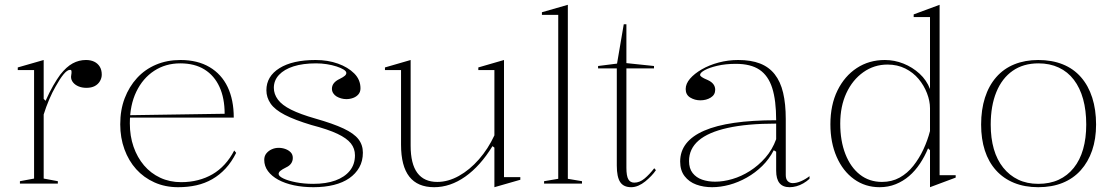

<svg xmlns="http://www.w3.org/2000/svg" viewBox="-20 -765 4646 800"><path d="M63 0V-10L122 -21V-473H54V-484L162 -515V-353L170 -345Q186 -381 201.5 -408Q217 -435 231 -454Q257 -487 283 -501Q309 -515 338 -515Q358 -515 372.5 -508Q387 -501 395.5 -487.5Q404 -474 404 -454Q404 -440 396.5 -427Q389 -414 375 -406.5Q361 -399 340 -399Q322 -399 307.5 -405Q293 -411 284.5 -421.5Q276 -432 276 -445Q276 -450 277 -453.5Q278 -457 278 -460.5Q278 -464 278 -467Q278 -474 272 -474Q260 -474 244.5 -455Q229 -436 212 -405Q198 -381 185 -350.5Q172 -320 162 -288V-21L221 -10V0Z M732 -515Q803 -515 853 -485.5Q903 -456 928.5 -402.5Q954 -349 954 -275H521V-285L916 -291Q916 -356 894.5 -403Q873 -450 832 -475.5Q791 -501 731 -501Q670 -501 622.5 -470Q575 -439 548 -383Q521 -327 521 -251Q521 -198 536.5 -153.5Q552 -109 580 -76Q608 -43 647.5 -24.5Q687 -6 735 -6Q772 -6 805 -14.5Q838 -23 865.5 -39Q893 -55 916 -80Q939 -105 956 -138L964 -128Q945 -90 920 -63Q895 -36 864.5 -18.5Q834 -1 798.5 7Q763 15 722 15Q668 15 623.5 -5Q579 -25 547.5 -60Q516 -95 498.5 -143Q481 -191 481 -247Q481 -307 499.5 -355.5Q518 -404 551 -440Q584 -476 630 -495.5Q676 -515 732 -515Z M1286 15Q1242 15 1204.5 7Q1167 -1 1139.5 -16Q1112 -31 1096.5 -52Q1081 -73 1081 -99Q1081 -115 1090 -126Q1099 -137 1112.5 -143Q1126 -149 1141 -149Q1156 -149 1169.5 -144Q1183 -139 1191.5 -130Q1200 -121 1200 -107Q1200 -94 1193 -84Q1186 -74 1173 -68Q1155 -59 1148 -53Q1141 -47 1141 -40Q1141 -31 1160.5 -21.5Q1180 -12 1213 -5.5Q1246 1 1285 1Q1339 1 1377.5 -13Q1416 -27 1437.5 -53.5Q1459 -80 1459 -118Q1459 -146 1442 -167.5Q1425 -189 1386 -207.5Q1347 -226 1278 -244Q1208 -265 1166.5 -286.5Q1125 -308 1107.5 -333.5Q1090 -359 1090 -389Q1090 -447 1144.5 -481Q1199 -515 1295 -515Q1346 -515 1388 -500Q1430 -485 1456 -459Q1482 -433 1482 -397Q1482 -382 1473.5 -372Q1465 -362 1451.5 -357Q1438 -352 1423 -352Q1412 -352 1401.5 -355Q1391 -358 1382.5 -363Q1374 -368 1368.5 -376.5Q1363 -385 1363 -395Q1363 -421 1395 -436Q1411 -444 1417 -449.5Q1423 -455 1423 -461Q1423 -468 1412 -475Q1401 -482 1382.5 -488Q1364 -494 1342 -497.5Q1320 -501 1297 -501Q1242 -501 1203 -488.5Q1164 -476 1142.5 -453Q1121 -430 1121 -399Q1121 -373 1138 -350Q1155 -327 1193 -308Q1231 -289 1294 -271Q1368 -250 1411.5 -229.5Q1455 -209 1473.5 -185Q1492 -161 1492 -129Q1492 -94 1477 -67.5Q1462 -41 1435.5 -22.5Q1409 -4 1371 5.5Q1333 15 1286 15Z M1789 15Q1720 15 1685.5 -29Q1651 -73 1651 -162V-473H1584V-484L1691 -515V-158Q1691 -82 1719 -44.5Q1747 -7 1802 -7Q1847 -7 1892 -32Q1937 -57 1975.5 -101Q2014 -145 2040 -201V-473H1973V-484L2080 -515V-27H2148V-16L2040 15V-150L2032 -156Q1981 -73 1918.5 -29Q1856 15 1789 15Z M2346 -20 2405 -10V0H2247V-10L2306 -20V-703H2238V-714L2346 -745Z M2610 15Q2578 15 2564 -6.5Q2550 -28 2550 -75V-480H2472V-490L2551 -500L2579 -664H2590V-502L2705 -490V-480H2590V-66Q2590 -32 2598 -18Q2606 -4 2623 -4Q2645 -4 2665.5 -21Q2686 -38 2706 -64L2713 -56Q2705 -44 2693.5 -32Q2682 -20 2668.5 -9Q2655 2 2640 8.5Q2625 15 2610 15Z M3056 -515Q3109 -515 3146.5 -500.5Q3184 -486 3208 -455.5Q3232 -425 3243 -378.5Q3254 -332 3254 -269V-36Q3254 -18 3262.5 -10Q3271 -2 3283 -2Q3299 -2 3317.5 -10Q3336 -18 3353 -31V-20Q3341 -9 3327 -1Q3313 7 3298.5 11Q3284 15 3270 15Q3242 15 3228 -2Q3214 -19 3214 -54Q3214 -84 3214 -97.5Q3214 -111 3214 -118Q3214 -125 3214 -133L3204 -139Q3185 -102 3156 -73.5Q3127 -45 3091.5 -25Q3056 -5 3019 5Q2982 15 2947 15Q2911 15 2881 4Q2851 -7 2832.5 -31Q2814 -55 2814 -92Q2814 -177 2914 -220.5Q3014 -264 3214 -264Q3214 -347 3197.5 -398.5Q3181 -450 3144.5 -474.5Q3108 -499 3046 -499Q3003 -499 2969 -491Q2935 -483 2916 -472.5Q2897 -462 2897 -453Q2897 -449 2904 -444Q2911 -439 2930 -431Q2960 -417 2960 -391Q2960 -370 2941.5 -358.5Q2923 -347 2898 -347Q2875 -347 2856 -358.5Q2837 -370 2837 -394Q2837 -416 2855 -437Q2873 -458 2904 -476Q2935 -494 2974.5 -504.5Q3014 -515 3056 -515ZM3214 -250Q3093 -250 3012 -232Q2931 -214 2891 -179.5Q2851 -145 2851 -94Q2851 -63 2866 -44Q2881 -25 2905.5 -16.5Q2930 -8 2960 -8Q2994 -8 3031.5 -19Q3069 -30 3104.5 -52.5Q3140 -75 3169 -108Q3198 -141 3214 -185Z M3895 -745V-35H3962V-25L3855 15V-139L3847 -147Q3833 -113 3813 -83Q3793 -53 3768 -31.5Q3743 -10 3712 2.5Q3681 15 3645 15Q3585 15 3538.5 -18.5Q3492 -52 3466 -111.5Q3440 -171 3440 -247Q3440 -328 3469.5 -388Q3499 -448 3550 -481.5Q3601 -515 3667 -515Q3707 -515 3744.5 -500Q3782 -485 3811.5 -458Q3841 -431 3855 -394V-694H3787V-705ZM3678 -496Q3622 -496 3577 -464Q3532 -432 3506.5 -377Q3481 -322 3481 -250Q3481 -178 3502.5 -123Q3524 -68 3563 -37.5Q3602 -7 3655 -7Q3696 -7 3728.5 -25Q3761 -43 3785.5 -74Q3810 -105 3827.5 -142.5Q3845 -180 3855 -219V-314Q3855 -344 3842.5 -376.5Q3830 -409 3807.5 -436Q3785 -463 3752 -479.5Q3719 -496 3678 -496Z M4306 -515Q4363 -515 4408 -497Q4453 -479 4484 -443.5Q4515 -408 4531 -358Q4547 -308 4547 -246Q4547 -186 4530.5 -138Q4514 -90 4483 -55.5Q4452 -21 4407.5 -3Q4363 15 4306 15Q4250 15 4205.5 -3Q4161 -21 4130 -55.5Q4099 -90 4083.5 -138Q4068 -186 4068 -246Q4068 -308 4084 -358Q4100 -408 4131 -443.5Q4162 -479 4206.5 -497Q4251 -515 4306 -515ZM4307 -501Q4244 -501 4199.5 -470Q4155 -439 4131.5 -381.5Q4108 -324 4108 -246Q4108 -189 4121 -144Q4134 -99 4160 -66.5Q4186 -34 4222.5 -16.5Q4259 1 4306 1Q4354 1 4391 -16Q4428 -33 4454 -65.5Q4480 -98 4493 -143.5Q4506 -189 4506 -246Q4506 -305 4493 -352Q4480 -399 4454.5 -432.5Q4429 -466 4391.5 -483.5Q4354 -501 4307 -501Z"/></svg>

Font: Kalnia Thin ExtraLight
Style: Regular
Weight: 250
Version: Version 1.105